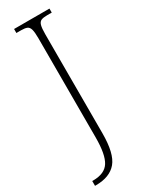

<svg xmlns="http://www.w3.org/2000/svg" viewBox="-245 -756 805 1039"><g transform="rotate(-30 158.0 -237.0)"><path d="M11 240V210H17Q89 210 117 165.5Q145 121 145 15V-606Q145 -642 140 -660Q135 -678 122.5 -683.5Q110 -689 86 -689H56V-714H277V-689H248Q224 -689 211 -683.5Q198 -678 193 -660Q188 -642 188 -605V14Q188 140 146 190Q104 240 17 240Z"/></g></svg>

Font: Noto Serif Armenian SemiCondensed ExtraLight
Style: Regular
Weight: 200
Width: 4
Designer: Monotype Design Team
Foundry: Monotype Imaging Inc.
Version: Version 2.008; ttfautohint (v1.8.4.7-5d5b)